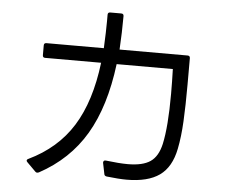

<svg xmlns="http://www.w3.org/2000/svg" viewBox="-55 -857 1110 936"><g transform="rotate(5 500.0 -388.5)"><path d="M104 -38Q104 -44 111 -47Q251 -114 326 -234.5Q401 -355 424 -545H150Q138 -545 138 -557V-605Q138 -617 150 -617H431Q435 -701 435 -750V-781Q435 -793 447 -793H501Q513 -793 513 -781Q513 -702 508 -617H841Q853 -617 853 -605V-575V-475Q853 -374 849 -296.5Q845 -219 833 -160Q815 -69 758 -28.5Q701 12 597 12Q560 12 499 5Q488 3 487 -6L476 -60V-62Q476 -67 479.5 -70Q483 -73 489 -72Q555 -64 596 -64Q669 -64 706.5 -89.5Q744 -115 758 -177Q777 -263 777 -424Q777 -483 775 -545H500Q474 -336 394 -200.5Q314 -65 168 14Q162 16 160 16Q155 16 151 12L109 -30Q104 -35 104 -38Z"/></g></svg>

Font: LINE Seed JP_TTF Regular
Style: Regular
Weight: 400
Designer: LINE & Fontrix & Fontworks
Version: Version 1.002